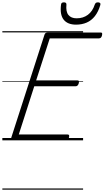

<svg xmlns="http://www.w3.org/2000/svg" viewBox="-20 -1196 891 1636"><path d="M99 0Q85 0 79 -5.5Q73 -11 76 -23L359 -900Q362 -910 369 -914.5Q376 -919 391 -919H837Q848 -919 850 -913Q852 -907 849 -894Q846 -881 839.5 -875Q833 -869 823 -869H404L288 -511H639Q650 -511 652 -504.5Q654 -498 651 -486Q647 -473 640.5 -467Q634 -461 625 -461H272L140 -50H556Q566 -50 568.5 -44Q571 -38 568 -25Q564 -12 557.5 -6Q551 0 542 0ZM628 -986Q556 -986 522.5 -1028.5Q489 -1071 500 -1156Q501 -1167 507 -1171.5Q513 -1176 525 -1176Q536 -1176 541.5 -1171Q547 -1166 546 -1156Q540 -1097 563 -1068.5Q586 -1040 633 -1040Q689 -1040 729 -1070Q769 -1100 787 -1156Q791 -1167 797 -1171.5Q803 -1176 815 -1176Q826 -1176 832 -1170.5Q838 -1165 835 -1154Q818 -1096 788.5 -1058.5Q759 -1021 718.5 -1003.5Q678 -986 628 -986ZM0 410H688V420H0ZM0 -20H688V0H0ZM0 -505H688V-500H0ZM0 -930H688V-920H0Z"/></svg>

Font: Playwrite DE LA Guides
Style: Regular
Weight: 400
Designer: Veronika Burian, José Scaglione
Foundry: TypeTogether
Version: Version 1.003